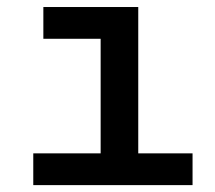

<svg xmlns="http://www.w3.org/2000/svg" viewBox="-20 -538 626 558"><path d="M76.7 0V-92.3H272.5V-425.3H106V-517.6H381.8V-92.3H539.6V0Z"/></svg>

Font: Caskaydia Cove Medium
Style: Regular
Weight: 500
Monospace: yes
Designer: Aaron Bell
Foundry: Saja Typeworks
Version: Version 4.300; ttfautohint (v1.8.3)